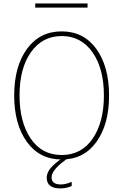

<svg xmlns="http://www.w3.org/2000/svg" viewBox="-20 -887 699 1089"><path d="M245.1 121.1Q245.1 86.9 278.8 53.7Q312.5 20.5 351.6 0H380.9Q272.5 70.3 272.5 119.1Q272.5 159.2 325.2 159.2Q351.6 159.2 386.7 144.5V168Q356.4 181.6 322.3 181.6Q245.1 181.6 245.1 121.1ZM179.7 -843.8V-867.2H476.6V-843.8ZM60.5 -345.7Q60.5 -509.8 132.8 -609.4Q205.1 -709 330.1 -709Q455.1 -709 526.9 -608.9Q598.6 -508.8 598.6 -344.7Q598.6 -181.6 526.9 -82Q455.1 17.6 330.1 17.6Q204.1 17.6 132.3 -82.5Q60.5 -182.6 60.5 -345.7ZM90.8 -345.7Q90.8 -195.3 153.8 -101.6Q216.8 -7.8 330.1 -7.8Q441.4 -7.8 505.4 -100.6Q569.3 -193.4 569.3 -344.7Q569.3 -499 504.4 -590.8Q439.5 -682.6 330.1 -682.6Q220.7 -682.6 155.8 -591.3Q90.8 -500 90.8 -345.7Z"/></svg>

Font: Gothic A1 Thin
Style: Regular
Weight: 250
Designer: HanYang I&C Co.,Ltd.
Foundry: HanYang I&C Co.,Ltd.
Version: Version 2.50